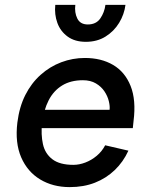

<svg xmlns="http://www.w3.org/2000/svg" viewBox="-20 -752 616 785"><path d="M265 13Q196 13 144 -18.5Q92 -50 66.5 -109Q41 -168 51 -251Q59 -315 83.5 -363.5Q108 -412 146 -446Q184 -480 230.5 -497.5Q277 -515 327 -515Q394 -515 442.5 -486.5Q491 -458 514 -400.5Q537 -343 526 -257L523 -228H136L145 -303H428Q430 -317 425 -338Q420 -359 407 -378.5Q394 -398 372 -411Q350 -424 319 -424Q269 -424 234 -402.5Q199 -381 179 -342Q159 -303 152 -249Q147 -202 155.5 -163Q164 -124 194 -101Q224 -78 280 -78Q304 -78 329 -87.5Q354 -97 375.5 -115Q397 -133 410 -158L505 -136Q484 -90 449 -56.5Q414 -23 368 -5Q322 13 265 13ZM331 -581Q286 -581 256.5 -602.5Q227 -624 214.5 -658.5Q202 -693 206 -732H288Q284 -701 296 -676.5Q308 -652 339 -652Q373 -652 390 -676.5Q407 -701 411 -732H493Q488 -693 467 -658.5Q446 -624 411.5 -602.5Q377 -581 331 -581Z"/></svg>

Font: Inclusive Sans Medium
Style: Italic
Weight: 500
Italic angle: -7°
Designer: Olivia King
Foundry: Olivia King
Version: Version 2.004